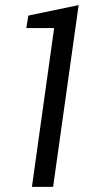

<svg xmlns="http://www.w3.org/2000/svg" viewBox="-20 -732 393 752"><path d="M105 0 192 -622H83L91 -671L288 -712L188 0Z"/></svg>

Font: Finlandica
Style: Italic
Weight: 400
Italic angle: -8°
Designer: Niklas Ekholm, Juho Hiilivirta, Jaakko Suomalainen
Foundry: Helsinki Type Studio
Version: Version 1.064